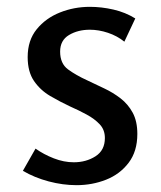

<svg xmlns="http://www.w3.org/2000/svg" viewBox="-20 -529 470 562"><path d="M243 -509Q277 -509 312 -501Q347 -493 376 -475L344 -407Q323 -424 296 -433Q269 -442 243 -442Q208 -442 182 -426.5Q156 -411 156 -378Q156 -343 179 -326Q202 -309 235 -294Q260 -282 285.5 -270Q311 -258 333 -241Q355 -224 368.5 -199Q382 -174 382 -137Q382 -86 356.5 -52.5Q331 -19 290.5 -3Q250 13 204 13Q164 13 122.5 2Q81 -9 47 -29L84 -94Q108 -77 137.5 -65.5Q167 -54 196 -54Q232 -54 259.5 -71.5Q287 -89 287 -125Q287 -149 272 -165Q257 -181 234 -193.5Q211 -206 186 -217Q156 -231 127 -248Q98 -265 79.5 -292Q61 -319 61 -362Q61 -411 87.5 -443.5Q114 -476 155.5 -492.5Q197 -509 243 -509Z"/></svg>

Font: Rosario Light Medium
Style: Regular
Weight: 500
Version: Version 1.101; ttfautohint (v1.8.1.43-b0c9)